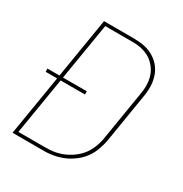

<svg xmlns="http://www.w3.org/2000/svg" viewBox="-171 -863 942 991"><g transform="rotate(30 300.0 -367.5)"><path d="M43 0 102 -358H34L33 -377H105L164 -735H337Q355 -735 373.5 -733.5Q392 -732 409.5 -728Q427 -724 442.5 -717Q458 -710 472 -700Q486 -690 497.5 -677.5Q509 -665 517.5 -650Q526 -635 531 -618.5Q536 -602 538.5 -584.5Q541 -567 540 -545.5Q539 -524 537 -512L488 -212Q485 -195 480 -178Q475 -161 468.5 -144.5Q462 -128 452.5 -112.5Q443 -97 430.5 -83Q418 -69 403.5 -57.5Q389 -46 373 -36.5Q357 -27 340.5 -20.5Q324 -14 307 -9.5Q290 -5 269.5 -2.5Q249 0 238 0ZM67 -19H223Q239 -19 254.5 -20Q270 -21 286 -24Q302 -27 318 -32.5Q334 -38 348.5 -45.5Q363 -53 377.5 -63Q392 -73 404.5 -85Q417 -97 426.5 -110.5Q436 -124 443.5 -139Q451 -154 457 -172.5Q463 -191 465 -202L514 -500Q517 -516 518.5 -532.5Q520 -549 519 -565.5Q518 -582 514.5 -597.5Q511 -613 504.5 -627Q498 -641 489 -653Q480 -665 468.5 -675.5Q457 -686 443.5 -693.5Q430 -701 415 -706Q400 -711 381.5 -713.5Q363 -716 352 -716H182L126 -377H268V-358H123Z"/></g></svg>

Font: Iosevka Aile Thin Oblique
Style: Regular
Weight: 100
Italic angle: -9°
Designer: Belleve Invis
Foundry: Belleve Invis
Version: Version 31.1.0; ttfautohint (v1.8.4)